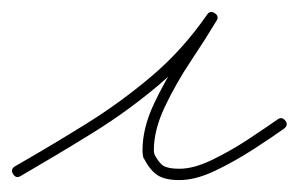

<svg xmlns="http://www.w3.org/2000/svg" viewBox="-30 -285 501 322"><path d="M5 10Q-3 15 -8 7Q-13 -1 -5 -6Q56 -41 114 -77Q172 -113 224 -157Q276 -201 317 -260Q322 -268 330 -263Q338 -258 333 -250Q315 -220 290 -182.5Q265 -145 246.5 -106Q228 -67 228 -33Q228 -29 229 -27Q229 -27 228 -27Q228 -28 228 -28Q236 -12 244 -7Q252 -2 271 -2Q295 -2 326 -17Q357 -32 386.5 -51.5Q416 -71 436 -85Q443 -90 449 -82Q454 -75 446 -69Q425 -54 394 -34Q363 -14 330.5 1.5Q298 17 271 17Q247 17 234.5 9Q222 1 212 -18Q212 -18 212 -19Q211 -19 211 -19Q209 -25 209 -33Q209 -70 228 -110.5Q247 -151 272.5 -189.5Q298 -228 317 -260Q322 -268 330 -262Q338 -257 333 -250Q291 -189 238 -144Q185 -99 126 -62.5Q67 -26 5 10Q5 10 5 10Q5 10 5 10Z"/></svg>

Font: FRB American Cursive Guidelines Arrows Extralight
Style: Italic
Weight: 200
Italic angle: -25°
Version: Version 2.0;Modular Font Editor K font №1